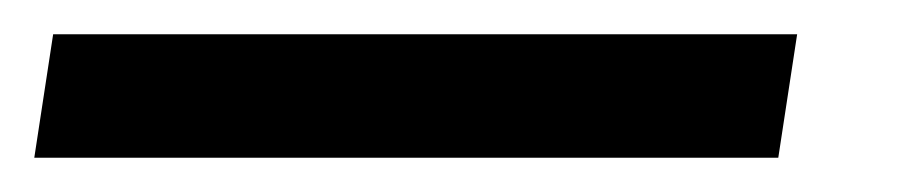

<svg xmlns="http://www.w3.org/2000/svg" viewBox="-59 -20 537 112"><path d="M-39 72 -28 0H406L395 72Z"/></svg>

Font: Nunito Sans 7pt SemiCondensed SemiBold
Style: Italic
Weight: 600
Width: 4
Italic angle: -9°
Designer: Vernon Adams
Foundry: Vernon Adams
Version: Version 3.101;gftools[0.9.27]